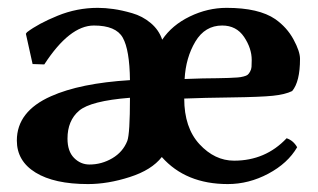

<svg xmlns="http://www.w3.org/2000/svg" viewBox="-20 -459 811 489"><path d="M311 -210Q210.9 -202.1 181.4 -177Q151.9 -151.9 151.9 -106Q151.9 -73.7 168.5 -56.9Q185.1 -40 208 -40Q238.8 -40 265.9 -55.9Q293 -71.8 304.2 -100.1Q311 -118.2 311 -210ZM450.2 -257.8Q473.1 -258.8 496.1 -259.3Q519 -259.8 533.4 -259.8Q547.9 -259.8 562.5 -260.5Q577.1 -261.2 585 -261.7Q592.8 -262.2 600.3 -264.2Q607.9 -266.1 610.8 -268.6Q613.8 -271 616.9 -276.6Q620.1 -282.2 620.6 -288.6Q621.1 -294.9 621.1 -306.2Q621.1 -335.9 601.6 -365Q582 -394 545.9 -394Q502 -394 477.5 -353Q453.1 -312 450.2 -257.8ZM219.2 -394Q157.2 -394 92.8 -294.9L63 -295.9L45.9 -373L48.8 -377Q77.6 -398.9 126.7 -418.9Q175.8 -439 229 -439Q248 -439 269 -436Q290 -433.1 316.4 -425.5Q342.8 -418 363.8 -400.4Q384.8 -382.8 393.1 -357.9Q418 -395 463.4 -417Q508.8 -439 557.1 -439Q639.2 -439 681.2 -410.2Q710.9 -389.2 727.5 -358.6Q744.1 -328.1 744.1 -309.1Q744.1 -251 724.1 -227.1Q706.1 -218.3 675 -215.1Q644 -211.9 571 -210.9Q498 -210 449.2 -208Q449.2 -133.8 488 -91.8Q526.9 -49.8 576.2 -49.8Q656.2 -49.8 710 -106.9Q727.1 -101.1 736.8 -84Q712.9 -43 663.3 -16.6Q613.8 9.8 560.1 9.8Q453.1 9.8 392.1 -59.1Q366.2 -25.9 310.5 -8.1Q254.9 9.8 204.1 9.8Q118.2 9.8 70.6 -19.5Q22.9 -48.8 22.9 -101.1Q22.9 -175.3 109.9 -213.9Q184.1 -247.1 311 -254.9Q310.1 -332 292.7 -363Q275.4 -394 219.2 -394Z"/></svg>

Font: Linux Biolinum O
Style: Bold
Weight: 700
Designer: Philipp H. Poll
Foundry: Philipp H. Poll
Version: Version 1.3.2